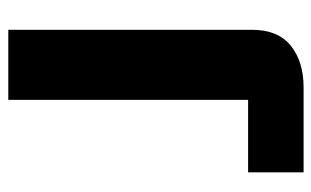

<svg xmlns="http://www.w3.org/2000/svg" viewBox="-168 -602 769 474"><g transform="rotate(-90 217.0 -364.5)"><path d="M29 0V-137H208V-729H381V-128Q381 -63 341.5 -31.5Q302 0 239 0Z"/></g></svg>

Font: Hubot Sans
Style: Bold
Weight: 700
Designer: Deni Anggara
Foundry: GitHub, Inc., Subsidiary of Microsoft Corporation
Version: Version 2.000